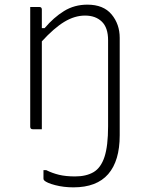

<svg xmlns="http://www.w3.org/2000/svg" viewBox="-20 -556 640 826"><path d="M303 203Q351 203 382.5 184.5Q414 166 429.5 119Q445 72 445 -13V-383Q445 -437 418 -463Q391 -489 346 -489Q301 -489 256.5 -462Q212 -435 160 -378V0H121Q110 0 110 -11V-526H149Q160 -526 160 -515V-435H172Q211 -481 255.5 -508.5Q300 -536 356 -536Q425 -536 460 -494Q495 -452 495 -393V26Q495 136 445.5 193Q396 250 296 250Q254 250 217.5 240.5Q181 231 170 220Q167 217 167 212V176H179Q205 189 234 196Q263 203 303 203Z"/></svg>

Font: Recursive Sn Lnr St Lt
Style: Regular
Weight: 300
Version: Version 1.079;hotconv 1.0.112;makeotfexe 2.5.65598; ttfautoh